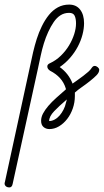

<svg xmlns="http://www.w3.org/2000/svg" viewBox="-57 -570 452 836"><path d="M-2 231Q-5 246 -16 246Q-26 246 -31.5 241Q-37 236 -37 229Q-37 225 -36 224L75 -287Q80 -312 87 -342Q94 -372 103 -400.5Q112 -429 125.5 -456.5Q139 -484 156 -505Q173 -526 195 -538Q217 -550 244 -550Q275 -550 292 -528Q309 -506 309 -469Q309 -445 302 -418.5Q295 -392 281.5 -366.5Q268 -341 248 -318Q228 -295 203 -278Q242 -250 259 -206Q269 -213 281.5 -222Q294 -231 306 -240Q318 -249 327.5 -257.5Q337 -266 342 -274Q348 -283 355 -283Q362 -283 368.5 -277.5Q375 -272 375 -266Q375 -254 363 -242Q351 -230 334 -216.5Q317 -203 299 -190.5Q281 -178 269 -167Q269 -163 269 -159V-152Q269 -124 260 -98Q251 -72 235.5 -52Q220 -32 200 -20Q180 -8 158 -8Q143 -8 132.5 -17Q122 -26 122 -44Q122 -60 130.5 -76Q139 -92 153.5 -109Q168 -126 187.5 -143.5Q207 -161 230 -181Q230 -181 230 -182Q230 -183 229.5 -184Q229 -185 229 -186Q214 -235 161 -262Q155 -266 152 -270.5Q149 -275 149 -281Q149 -290 161 -295Q187 -307 208 -327.5Q229 -348 243.5 -372Q258 -396 266 -421Q274 -446 274 -468Q274 -489 268 -501.5Q262 -514 244 -514Q223 -514 206.5 -503.5Q190 -493 177 -474Q164 -455 153 -431Q142 -407 134 -381Q126 -355 120.5 -329Q115 -303 110 -280L109 -275ZM230 -122Q231 -126 232 -129Q233 -132 234 -137Q201 -109 179 -86Q157 -63 157 -43H158Q169 -43 181 -49.5Q193 -56 202.5 -67Q212 -78 219.5 -92.5Q227 -107 230 -122Z"/></svg>

Font: Gruenewald VA
Style: Regular
Weight: 400
Designer: Peter Wiegel
Foundry: Peter Wiegel, nach dem Schriftentwurf von Dr. H. Gr¸newald
Version: Version 0.007